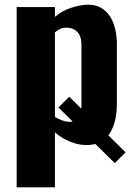

<svg xmlns="http://www.w3.org/2000/svg" viewBox="-20 -608 555 818"><path d="M51 190V-578H214V-536Q243 -562 283.5 -575Q324 -588 355 -588Q388 -588 411 -574.5Q434 -561 449 -537.5Q464 -514 471 -483.5Q478 -453 478 -418V-169Q478 -129 470.5 -96Q463 -63 447 -39Q431 -15 406.5 -2.5Q382 10 348 10Q314 10 278.5 -4.5Q243 -19 214 -44V190ZM469 87 229 -150 275 -196 515 41ZM280 -89Q295 -89 305.5 -98Q316 -107 321.5 -123Q327 -139 327 -160V-416Q327 -441 319.5 -457Q312 -473 297.5 -481.5Q283 -490 263 -490Q247 -490 236.5 -485Q226 -480 214 -470V-110Q225 -103 242.5 -96Q260 -89 280 -89Z"/></svg>

Font: Oswald
Style: Bold
Weight: 700
Designer: Vernon Adams
Foundry: Vernon Adams
Version: Version 4.103;gftools[0.9.33.dev8+g029e19f]